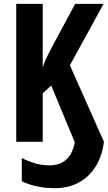

<svg xmlns="http://www.w3.org/2000/svg" viewBox="-20 -734 558 994"><path d="M264.2 240.2Q223.6 240.2 189.7 234.4Q155.8 228.5 130.9 220Q106 211.4 92.8 204.1V84Q118.7 97.7 156 109.9Q193.4 122.1 235.8 122.1Q288.1 122.1 321.5 93.5Q355 64.9 367.2 2.9L245.1 -291L201.2 -251V0H64V-713.9H201.2V-384.8Q208 -408.2 219.2 -431.9Q230.5 -455.6 244.1 -481L369.1 -713.9H516.1L341.8 -396L518.1 0Q508.8 73.7 475.3 127.7Q441.9 181.6 388.2 210.9Q334.5 240.2 264.2 240.2Z"/></svg>

Font: Open Sans Condensed
Style: Regular
Weight: 400
Width: 3
Designer: Monotype Design Team
Foundry: Monotype Imaging Inc.
Version: Version 3.000